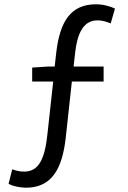

<svg xmlns="http://www.w3.org/2000/svg" viewBox="-20 -766 595 895"><path d="M130 -386H228L201 -140C189 -27 162 34 92 34C72 34 55 30 37 23L20 91C38 101 67 108 101 109C225 109 270 15 286 -120L315 -386H463V-456H323L331 -526C340 -603 366 -671 433 -671C461 -671 480 -663 496 -657L516 -726C495 -736 462 -746 428 -746C310 -746 259 -667 242 -519L235 -456H207L130 -451Z"/></svg>

Font: Noto Sans CJK HK
Style: Regular
Weight: 400
Designer: Ryoko NISHIZUKA 西塚涼子 (kana, bopomofo & ideographs); Paul D. Hunt (Latin, Greek & Cyrillic); Sandoll Communications 산돌커뮤니
Foundry: Adobe
Version: Version 2.004;hotconv 1.0.118;makeotfexe 2.5.65603